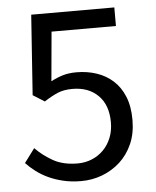

<svg xmlns="http://www.w3.org/2000/svg" viewBox="-49 -680 595 734"><g transform="rotate(-5 248.5 -313.0)"><path d="M64.9 -128.9Q92.8 -100.1 131.3 -78.1Q169.9 -56.2 226.1 -56.2Q254.9 -56.2 280.3 -66.7Q305.7 -77.1 324.7 -96.2Q343.8 -115.2 354.7 -142.1Q365.7 -168.9 365.7 -202.1Q365.7 -268.1 328.9 -304.9Q292 -341.8 230 -341.8Q196.8 -341.8 173.3 -331.8Q149.9 -321.8 121.1 -303.2L76.7 -331.1L98.1 -638.2H417V-566.9H169.9L152.8 -377.9Q175.8 -390.1 198.7 -397Q221.7 -403.8 251 -403.8Q292 -403.8 327.9 -391.8Q363.8 -379.9 390.9 -355.5Q418 -331.1 433.3 -293.5Q448.7 -255.9 448.7 -204.1Q448.7 -151.9 430.9 -111.8Q413.1 -71.8 383.1 -44.4Q353 -17.1 314.5 -2.4Q275.9 12.2 233.9 12.2Q195.8 12.2 164.3 4.6Q132.8 -2.9 107.4 -14.9Q82 -26.9 61.5 -42.5Q41 -58.1 24.9 -75.2Z"/></g></svg>

Font: Pyidaungsu
Style: Regular
Weight: 400
Designer: Sun Tun
Foundry: MCF
Version: Version 2.053; ttfautohint (v1.8.2)